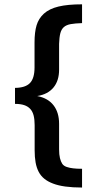

<svg xmlns="http://www.w3.org/2000/svg" viewBox="-20 -759 458 874"><path d="M249 -559.6V-441.9Q249 -391.6 223.4 -360.6Q197.8 -329.6 149.4 -321.8Q198.2 -312.5 223.6 -279.8Q249 -247.1 249 -195.3V-79.1Q249 -55.2 252.9 -39.3Q256.8 -23.4 263.2 -13.7Q269.5 -3.9 283.7 1Q291 3.4 298.1 4.9Q305.2 6.3 313.2 7.3Q321.3 8.3 331.1 8.8Q340.8 9.3 353.5 9.3V94.7Q268.1 94.7 221.7 76.7Q198.2 67.9 182.1 54.9Q166 42 156.2 23.4Q146.5 4.9 142.1 -19.3Q137.7 -43.5 137.7 -75.2V-189.5Q137.7 -214.8 133.1 -233.2Q128.4 -251.5 117.7 -263.2Q106.9 -274.9 90.1 -280.5Q73.2 -286.1 48.3 -286.1V-358.9Q95.7 -359.4 116.5 -381.1Q137.2 -402.8 137.2 -451.7V-565.4Q137.2 -612.8 146.5 -643.8Q155.8 -674.8 179.7 -696.8Q204.6 -719.2 246.3 -729.2Q288.1 -739.3 353.5 -739.3V-653.8Q321.8 -652.8 301.8 -649.2Q281.7 -645.5 270.5 -635.5Q259.3 -625.5 254.6 -607.4Q250 -589.4 249 -559.6Z"/></svg>

Font: Ride Light
Style: Bold
Weight: 600
Version: Version 3.000